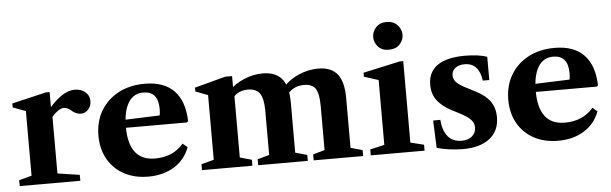

<svg xmlns="http://www.w3.org/2000/svg" viewBox="-49 -944 3588 1127"><g transform="rotate(-5 1745.0 -381.0)"><path d="M27 0V-35L101.5 -54.5V-435.5L26 -463.5V-487L228.5 -534.5H250V-444L254 -439.5V-54.5L384 -35V0ZM243 -372 244.5 -439.5Q284 -486 322.8 -510.8Q361.5 -535.5 398 -535.5Q435 -535.5 459.5 -514.5Q484 -493.5 484 -462.5Q484 -432.5 466.2 -412.2Q448.5 -392 422.5 -392Q396.5 -392 373.5 -410.5Q359 -423 347.8 -428.8Q336.5 -434.5 324 -434.5Q306.5 -434.5 282.2 -415.8Q258 -397 243 -372Z M785 10.5Q703 10.5 641.8 -22.8Q580.5 -56 546.8 -115.8Q513 -175.5 513 -254Q513 -337.5 550.5 -400.5Q588 -463.5 654.8 -499Q721.5 -534.5 809.5 -534.5Q923 -534.5 982.2 -473.2Q1041.5 -412 1045 -293L1037.5 -286.5H605.5V-331.5L881 -341.5Q885 -352 885 -379Q885 -484 797 -484Q739.5 -484 708.8 -434Q678 -384 678 -292Q678 -92 832.5 -92Q939.5 -92 1001 -165L1028.5 -141.5Q1002 -69.5 937.8 -29.5Q873.5 10.5 785 10.5Z M1101 0V-35L1175 -54.5V-435.5L1102.5 -463.5V-486L1284.5 -534.5H1325V-465L1328.5 -460V-54.5L1398 -35V0ZM1432 0V-35L1501.5 -54.5V-314.5Q1501.5 -386 1480.5 -416.8Q1459.5 -447.5 1410.5 -447.5Q1374 -447.5 1348.8 -431.8Q1323.5 -416 1303 -385V-449Q1338 -487.5 1393 -511Q1448 -534.5 1504 -534.5Q1581.5 -534.5 1618.2 -489.5Q1655 -444.5 1655 -348V-54.5L1724.5 -35V0ZM1759 0V-35L1828 -54.5V-314.5Q1828 -387 1808.5 -416.5Q1789 -446 1741 -446Q1705.5 -446 1678.2 -431Q1651 -416 1629.5 -384V-449Q1664 -487.5 1719.5 -511Q1775 -534.5 1831.5 -534.5Q1908 -534.5 1944.5 -489.5Q1981 -444.5 1981 -348V-54.5L2050.5 -35V0Z M2095.5 0V-35L2180 -54.5V-436.5L2095.5 -463.5V-487L2312.5 -534.5H2333.5V-54.5L2412.5 -35V0ZM2255 -608.5Q2214 -608.5 2192 -634Q2170 -659.5 2170 -689.5Q2170 -722 2192.8 -747Q2215.5 -772 2255 -772Q2295.5 -772 2319.2 -747Q2343 -722 2343 -689.5Q2343 -659.5 2320.8 -634Q2298.5 -608.5 2255 -608.5Z M2638 10.5Q2600 10.5 2557.5 4.8Q2515 -1 2484.5 -11L2478 -172H2520.5Q2525 -107.5 2554.2 -73.2Q2583.5 -39 2635 -39Q2673.5 -39 2696.5 -58.8Q2719.5 -78.5 2719.5 -110.5Q2719.5 -135.5 2701.8 -155.2Q2684 -175 2641.5 -197.5L2593.5 -222Q2534.5 -253 2506.8 -291Q2479 -329 2479 -381.5Q2479 -457 2534.2 -495.8Q2589.5 -534.5 2697 -534.5Q2735 -534.5 2770.2 -529.8Q2805.5 -525 2827 -517V-380H2789Q2774.5 -485 2690 -485Q2656 -485 2635.2 -468.5Q2614.5 -452 2614.5 -425.5Q2614.5 -402 2633 -383.2Q2651.5 -364.5 2697 -342.5L2744.5 -318Q2800 -289.5 2826.5 -251.2Q2853 -213 2853 -159Q2853 -79 2796.5 -34.2Q2740 10.5 2638 10.5Z M3200 10.5Q3118 10.5 3056.8 -22.8Q2995.5 -56 2961.8 -115.8Q2928 -175.5 2928 -254Q2928 -337.5 2965.5 -400.5Q3003 -463.5 3069.8 -499Q3136.5 -534.5 3224.5 -534.5Q3338 -534.5 3397.2 -473.2Q3456.5 -412 3460 -293L3452.5 -286.5H3020.5V-331.5L3296 -341.5Q3300 -352 3300 -379Q3300 -484 3212 -484Q3154.5 -484 3123.8 -434Q3093 -384 3093 -292Q3093 -92 3247.5 -92Q3354.5 -92 3416 -165L3443.5 -141.5Q3417 -69.5 3352.8 -29.5Q3288.5 10.5 3200 10.5Z"/></g></svg>

Font: Libre Caslon Text
Style: Regular
Weight: 400
Designer: Pablo Impallari, Rodrigo Fuenzalida, Katja Schimmel
Foundry: Pablo Impallari, Rodrigo Fuenzalida
Version: Version 2.000